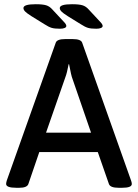

<svg xmlns="http://www.w3.org/2000/svg" viewBox="-20 -887 653 909"><path d="M9 -16Q9 -22 12 -32L244 -685Q250 -702 289 -702H324Q363 -702 369 -685L601 -31Q604 -22 604 -16Q604 2 559 2H541Q503 2 496 -15L443 -167H166L114 -15Q107 2 72 2H57Q9 2 9 -16ZM411 -259 320 -523Q316 -537 312.5 -556Q309 -575 307 -583H305Q297 -541 290 -523L198 -259ZM191 -772 128 -811Q106 -825 98.5 -833Q91 -841 91 -849Q91 -867 149 -867Q182 -867 198.5 -862Q215 -857 228 -842L282 -784Q294 -772 294 -764Q294 -758 286 -754.5Q278 -751 264 -751Q239 -751 225 -755Q211 -759 191 -772ZM363 -772 300 -811Q278 -825 270.5 -833Q263 -841 263 -849Q263 -867 321 -867Q354 -867 370.5 -862Q387 -857 400 -842L454 -784Q466 -772 466 -764Q466 -758 458 -754.5Q450 -751 436 -751Q411 -751 397 -755Q383 -759 363 -772Z"/></svg>

Font: Asap-Medium
Style: Regular
Weight: 500
Designer: Pablo Cosgaya
Foundry: Omnibus-Type
Version: Version 2.000; ttfautohint (v1.8)